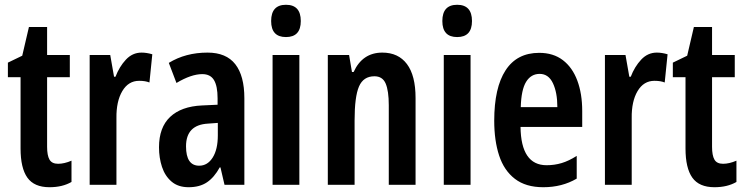

<svg xmlns="http://www.w3.org/2000/svg" viewBox="-20 -773 3116 803"><path d="M223 -88Q249 -88 279 -101V-12Q260 -1 237 4.5Q214 10 187 10Q123 10 94.5 -30Q66 -70 66 -152V-450H13V-511L73 -540L101 -660H177V-543H272V-450H177V-159Q177 -123 187 -105.5Q197 -88 223 -88Z M572 -553Q593 -553 617 -546L605 -428Q588 -435 562 -435Q517 -435 491.5 -392Q466 -349 467 -279V0H355V-543H441L457 -452H463Q479 -494 506.5 -523.5Q534 -553 572 -553Z M848 -553Q926 -553 964 -504.5Q1002 -456 1002 -362V0H919L902 -73H899Q876 -31 845.5 -10.5Q815 10 769 10Q725 10 697.5 -13.5Q670 -37 657.5 -75Q645 -113 645 -157Q645 -240 691.5 -284Q738 -328 825 -332L890 -335V-362Q890 -413 875 -438Q860 -463 826 -463Q780 -463 718 -426L686 -510Q756 -553 848 -553ZM850 -256Q758 -251 758 -161Q758 -80 813 -80Q848 -80 869.5 -114Q891 -148 891 -207V-259Z M1176 -753Q1238 -753 1238 -685Q1238 -618 1176 -618Q1114 -618 1114 -685Q1114 -753 1176 -753ZM1232 -543V0H1120V-543Z M1579 -553Q1646 -553 1682 -505Q1718 -457 1718 -363V0H1606V-333Q1606 -393 1593 -423.5Q1580 -454 1546 -454Q1500 -454 1481.5 -411.5Q1463 -369 1463 -269V0H1351V-543H1440L1452 -472H1459Q1496 -553 1579 -553Z M1892 -753Q1954 -753 1954 -685Q1954 -618 1892 -618Q1830 -618 1830 -685Q1830 -753 1892 -753ZM1948 -543V0H1836V-543Z M2235 -552Q2294 -552 2334 -521.5Q2374 -491 2394.5 -436Q2415 -381 2415 -309V-242H2157Q2159 -82 2266 -82Q2299 -82 2329 -91Q2359 -100 2392 -121V-26Q2331 10 2252 10Q2179 10 2133.5 -25Q2088 -60 2067.5 -122.5Q2047 -185 2047 -268Q2047 -406 2094.5 -479Q2142 -552 2235 -552ZM2237 -464Q2201 -464 2180.5 -431Q2160 -398 2158 -325H2311Q2311 -386 2292.5 -425Q2274 -464 2237 -464Z M2727 -553Q2748 -553 2772 -546L2760 -428Q2743 -435 2717 -435Q2672 -435 2646.5 -392Q2621 -349 2622 -279V0H2510V-543H2596L2612 -452H2618Q2634 -494 2661.5 -523.5Q2689 -553 2727 -553Z M3004 -88Q3030 -88 3060 -101V-12Q3041 -1 3018 4.5Q2995 10 2968 10Q2904 10 2875.5 -30Q2847 -70 2847 -152V-450H2794V-511L2854 -540L2882 -660H2958V-543H3053V-450H2958V-159Q2958 -123 2968 -105.5Q2978 -88 3004 -88Z"/></svg>

Font: Noto Sans Thai ExtCond SemBd
Style: Regular
Weight: 600
Width: 2
Designer: Monotype Design Team
Foundry: Monotype Imaging Inc.
Version: Version 2.002; ttfautohint (v1.8.4.7-5d5b)